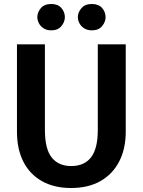

<svg xmlns="http://www.w3.org/2000/svg" viewBox="-20 -922 715 962"><path d="M205 -700V-271Q205 -176 239 -133Q273 -90 337 -90Q402 -90 436 -133.5Q470 -177 470 -271V-700H610V-262Q610 -176 577 -112.5Q544 -49 483 -14.5Q422 20 336 20Q251 20 190 -14.5Q129 -49 97 -112Q65 -175 65 -262V-700ZM167 -836Q167 -860 184.5 -881Q202 -902 237 -902Q270 -902 287.5 -882Q305 -862 305 -836Q305 -812 287.5 -791Q270 -770 237 -770Q214 -770 198.5 -780Q183 -790 175 -805.5Q167 -821 167 -836ZM370 -836Q370 -860 388 -881Q406 -902 440 -902Q474 -902 491.5 -882Q509 -862 509 -836Q509 -812 491.5 -791Q474 -770 440 -770Q418 -770 402 -780Q386 -790 378 -805.5Q370 -821 370 -836Z"/></svg>

Font: Moderustic SemiBold
Style: Regular
Weight: 600
Designer: Tural Alisoy
Foundry: TAFT Foundry
Version: Version 2.120